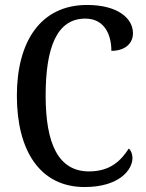

<svg xmlns="http://www.w3.org/2000/svg" viewBox="-20 -744 588 774"><path d="M321 10C460 10 514 -59 514 -107C514 -123 508 -138 499 -145C468 -97 425 -53 339 -53C215 -53 164 -165 164 -358C164 -553 209 -669 324 -669C402 -669 429 -603 429 -539C482 -539 516 -567 516 -610C516 -672 452 -724 331 -724C144 -724 48 -577 48 -358C48 -137 141 10 321 10Z"/></svg>

Font: Noto Serif Devanagari Condensed Medium
Style: Regular
Weight: 500
Width: 3
Designer: Universal Thirst, Indian Type Foundry and the Monotype Design Team
Foundry: Monotype Imaging Inc.
Version: Version 2.004